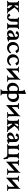

<svg xmlns="http://www.w3.org/2000/svg" viewBox="3393 -4210 1091 7917"><g transform="rotate(90 3938.5 -251.5)"><path d="M258.8 -489.7V-457.5Q227.1 -453.1 214.1 -435.8Q201.2 -418.5 200.2 -382.3Q198.7 -351.6 197.8 -289.6L299.3 -410.2Q306.6 -418.9 306.6 -432.6Q306.6 -438.5 304.7 -442.9Q302.7 -447.3 299.6 -449.7Q296.4 -452.1 292.7 -453.6Q289.1 -455.1 284.7 -455.6Q280.3 -456.1 277.3 -456.1Q274.4 -456.1 270.5 -456.1L267.1 -455.6V-490.2Q331.5 -483.4 387.2 -483.4Q411.1 -483.4 479 -490.7V-457L441.9 -454.1Q417.5 -452.1 354 -377Q347.7 -369.1 325.2 -342.8Q302.7 -316.4 289.6 -300.8L427.2 -111.3Q447.3 -84 469.7 -53.7Q473.1 -49.3 477.1 -45.9Q481 -42.5 486.6 -40.3Q492.2 -38.1 495.8 -36.6Q499.5 -35.2 506.8 -34.2Q514.2 -33.2 517.1 -33Q520 -32.7 529.1 -32Q538.1 -31.2 540.5 -31.2V1.5Q439 -4.9 417.5 -4.9Q382.8 -4.9 298.3 1.5V-30.3Q309.1 -31.2 317.1 -37.8Q325.2 -44.4 325.2 -53.7Q325.2 -64.5 314.5 -78.6Q301.3 -96.7 267.8 -142.8Q234.4 -189 216.3 -213.4Q212.9 -210 206.8 -202.6Q200.7 -195.3 197.8 -191.4Q198.2 -168.9 200.2 -106Q201.2 -70.8 216.3 -53Q231.4 -35.2 263.7 -30.3V1.5Q184.1 -4.9 139.2 -4.9Q94.2 -4.9 14.6 1.5V-30.3Q47.4 -35.2 62.3 -53Q77.1 -70.8 78.1 -106Q81.1 -196.8 81.1 -244.1Q81.1 -291.5 78.1 -382.3Q77.1 -418.5 64.2 -435.8Q51.3 -453.1 19.5 -457.5V-489.7Q98.6 -483.4 139.2 -483.4Q179.7 -483.4 258.8 -489.7Z M703.1 -49.3Q719.2 -49.3 729.7 -60.1Q740.2 -70.8 745.4 -91.3Q750.5 -111.8 752.4 -131.3Q754.4 -150.9 754.9 -179.2Q754.9 -195.3 755.6 -222.2Q756.3 -249 756.3 -264.2V-286.6Q756.3 -303.2 754.9 -336.7Q753.4 -370.1 753.9 -382.3Q752.9 -418.5 740 -435.8Q727.1 -453.1 695.3 -457.5V-489.7Q774.4 -483.4 814.9 -483.4H1059.1Q1099.6 -483.4 1178.7 -489.7V-457.5Q1147 -453.1 1134 -435.8Q1121.1 -418.5 1120.1 -382.3Q1117.2 -291.5 1117.2 -244.1Q1117.2 -196.8 1120.1 -106Q1121.1 -70.8 1136 -53Q1150.9 -35.2 1183.6 -30.3V1.5Q1104 -4.9 1059.1 -4.9Q1014.2 -4.9 934.6 1.5V-30.3Q967.3 -35.2 982.2 -53Q997.1 -70.8 998 -106Q1001 -196.8 1001 -244.1Q1001 -291.5 998 -382.3Q997.1 -413.1 985.6 -423.6Q974.1 -434.1 953.6 -434.1H916Q877 -434.1 876 -381.8Q876 -378.9 875.5 -372.6Q875 -366.2 875 -362.8V-363.3Q873 -331.1 873 -303.2Q873 -297.9 873.3 -278.3Q873.5 -258.8 873.5 -250V-231.9Q873.5 -197.8 866.2 -164.1Q858.9 -130.4 843.8 -100.3Q828.6 -70.3 807.6 -47.4Q786.6 -24.4 757.1 -11Q727.5 2.4 693.4 2.4Q672.9 2.4 640.1 -4.9Q607.4 -12.2 580.1 -22.9Q578.1 -26.9 573.2 -34.2Q568.4 -41.5 567.9 -42.5H568.4Q553.2 -66.4 537.1 -93.8L630.4 -135.7L644 -111.8L643.6 -112.3Q651.4 -98.6 655.8 -91.8Q660.2 -85 668.9 -73Q677.7 -61 686.3 -55.2Q694.8 -49.3 703.1 -49.3Z M1500 -174.3V-271.5Q1454.6 -259.3 1424.1 -243.9Q1393.6 -228.5 1377.4 -209.2Q1361.3 -189.9 1355 -169.7Q1348.6 -149.4 1348.6 -123Q1348.6 -94.7 1362.1 -75.4Q1375.5 -56.2 1397.5 -56.2Q1413.1 -56.2 1430.7 -64.5Q1448.2 -72.8 1463.9 -87.4Q1479.5 -102.1 1489.7 -125Q1500 -147.9 1500 -174.3ZM1433.6 -490.7Q1519 -490.7 1568.6 -445.3Q1618.2 -399.9 1619.1 -330.1L1622.1 -128.9Q1623 -93.8 1629.6 -82.3Q1636.2 -70.8 1650.9 -70.8Q1654.3 -70.8 1683.1 -77.1L1689 -36.1Q1677.2 -34.2 1664.8 -31.5Q1652.3 -28.8 1643.6 -26.4Q1634.8 -23.9 1623 -20Q1611.3 -16.1 1605.7 -14.2Q1600.1 -12.2 1588.4 -7.6Q1576.7 -2.9 1573.7 -2Q1568.4 0 1531.2 13.2Q1513.2 -8.8 1502.9 -43.5Q1470.2 -16.1 1438.2 -6.8Q1406.2 2.4 1364.3 2.4Q1307.1 2.4 1266.8 -32.2Q1226.6 -66.9 1226.6 -117.7Q1226.6 -194.3 1297.4 -244.4Q1368.2 -294.4 1500 -325.7Q1499 -391.1 1485.8 -415Q1472.7 -439 1439.9 -439Q1416.5 -439 1395.3 -414.6Q1374 -390.1 1351.6 -343.8L1260.7 -393.1L1293.5 -457.5Q1366.2 -490.7 1433.6 -490.7Z M2119.1 -463.9 2171.9 -389.6 2083.5 -336.4Q2056.2 -384.3 2029.8 -411.6Q2003.4 -439 1971.7 -439Q1910.2 -439 1871.8 -389.9Q1833.5 -340.8 1833.5 -265.1Q1833.5 -187.5 1875.2 -133.5Q1917 -79.6 1983.4 -79.6Q2073.7 -79.6 2147 -169.4L2182.1 -131.3Q2096.2 2.4 1955.6 2.4Q1848.1 2.4 1779.8 -65.2Q1711.4 -132.8 1711.4 -237.8Q1711.4 -289.6 1731.4 -335.7Q1751.5 -381.8 1787.1 -416.3Q1822.8 -450.7 1875.5 -470.7Q1928.2 -490.7 1989.7 -490.7Q2045.9 -490.7 2119.1 -463.9Z M2627.4 -463.9 2680.2 -389.6 2591.8 -336.4Q2564.5 -384.3 2538.1 -411.6Q2511.7 -439 2480 -439Q2418.5 -439 2380.1 -389.9Q2341.8 -340.8 2341.8 -265.1Q2341.8 -187.5 2383.5 -133.5Q2425.3 -79.6 2491.7 -79.6Q2582 -79.6 2655.3 -169.4L2690.4 -131.3Q2604.5 2.4 2463.9 2.4Q2356.4 2.4 2288.1 -65.2Q2219.7 -132.8 2219.7 -237.8Q2219.7 -289.6 2239.7 -335.7Q2259.8 -381.8 2295.4 -416.3Q2331.1 -450.7 2383.8 -470.7Q2436.5 -490.7 2498 -490.7Q2554.2 -490.7 2627.4 -463.9Z M3276.4 -543.5 3264.2 -496.1Q3262.2 -392.6 3262.2 -324.2Q3262.2 -230 3264.2 -122.6Q3264.2 -77.6 3274.4 -57.1Q3284.7 -36.6 3310.1 -34.7H3309.6Q3312.5 -34.7 3327.9 -33.2Q3343.3 -31.7 3347.2 -31.2V1.5Q3244.6 -4.9 3222.7 -4.9Q3200.7 -4.9 3098.1 1.5V-31.2L3135.7 -34.7H3135.3Q3157.7 -36.6 3168.7 -53.5Q3179.7 -70.3 3180.2 -105.5Q3182.6 -251 3183.1 -297.9L2804.2 44.9Q2807.6 -195.3 2807.6 -258.3Q2807.6 -302.7 2805.2 -369.6Q2805.2 -411.6 2794.7 -431.4Q2784.2 -451.2 2759.8 -454.1L2729.5 -457.5V-489.7Q2822.8 -483.4 2847.2 -483.4Q2871.1 -483.4 2964.4 -489.7V-457.5L2934.1 -454.1Q2889.2 -448.7 2889.2 -382.8Q2889.2 -367.7 2887.7 -338.1Q2886.2 -308.6 2886.2 -294.4Q2886.2 -253.9 2888.2 -192.9Q2929.7 -230.5 3048.8 -338.4Q3168 -446.3 3227.5 -499.5L3264.6 -557.6V-532.7Q3266.6 -534.7 3270.5 -538.3Q3274.4 -542 3276.4 -543.5Z M3614.7 2.4Q3568.8 2.4 3529.1 -12.2Q3489.3 -26.9 3458.7 -55.2Q3428.2 -83.5 3410.6 -128.7Q3393.1 -173.8 3393.1 -231Q3393.1 -304.7 3430.9 -364.7Q3468.8 -424.8 3530.8 -457.8Q3592.8 -490.7 3665 -490.7Q3699.7 -490.7 3729 -484.4Q3729 -510.7 3728.3 -552.2Q3727.5 -593.8 3727.5 -604.5Q3726.6 -644.5 3717.3 -664.8Q3708 -685.1 3682.6 -695.3V-721.2Q3715.3 -724.6 3758.3 -741.2Q3801.3 -757.8 3835.9 -777.3L3855.5 -753.9Q3850.1 -671.4 3847.7 -457Q3904.8 -490.7 3965.3 -490.7Q4011.2 -490.7 4051 -476.1Q4090.8 -461.4 4121.3 -433.1Q4151.9 -404.8 4169.4 -359.6Q4187 -314.5 4187 -257.3Q4187 -183.6 4149.2 -123.5Q4111.3 -63.5 4049.3 -30.5Q3987.3 2.4 3915 2.4Q3880.4 2.4 3848.1 -4.4Q3849.1 133.8 3849.6 166.5Q3850.1 201.7 3865.5 219.5Q3880.9 237.3 3913.1 241.7V273.9Q3834 267.6 3788.6 267.6Q3743.7 267.6 3664.6 273.9V241.7Q3696.8 237.3 3711.9 219.5Q3727.1 201.7 3727.5 166.5Q3727.5 150.9 3728.3 82.3Q3729 13.7 3729.5 -29.8Q3674.8 2.4 3614.7 2.4ZM3847.2 -244.1Q3847.2 -144 3847.7 -83Q3883.8 -49.3 3923.8 -49.3Q3984.4 -49.3 4024.7 -103Q4064.9 -156.7 4064.9 -240.2Q4064.9 -316.4 4027.3 -363.5Q3989.7 -410.6 3931.2 -410.6Q3886.7 -410.6 3847.2 -378.4ZM3730.5 -244.1Q3730.5 -289.6 3729.5 -407.7Q3694.3 -439 3655.8 -439Q3595.7 -439 3555.4 -385.3Q3515.1 -331.5 3515.1 -248Q3515.1 -171.9 3552.5 -124.8Q3589.8 -77.6 3648.9 -77.6Q3692.4 -77.6 3730 -107.4Q3730 -135.7 3730.2 -182.1Q3730.5 -228.5 3730.5 -244.1Z M4783.2 -543.5 4771 -496.1Q4769 -392.6 4769 -324.2Q4769 -230 4771 -122.6Q4771 -77.6 4781.2 -57.1Q4791.5 -36.6 4816.9 -34.7H4816.4Q4819.3 -34.7 4834.7 -33.2Q4850.1 -31.7 4854 -31.2V1.5Q4751.5 -4.9 4729.5 -4.9Q4707.5 -4.9 4605 1.5V-31.2L4642.6 -34.7H4642.1Q4664.6 -36.6 4675.5 -53.5Q4686.5 -70.3 4687 -105.5Q4689.5 -251 4689.9 -297.9L4311 44.9Q4314.5 -195.3 4314.5 -258.3Q4314.5 -302.7 4312 -369.6Q4312 -411.6 4301.5 -431.4Q4291 -451.2 4266.6 -454.1L4236.3 -457.5V-489.7Q4329.6 -483.4 4354 -483.4Q4377.9 -483.4 4471.2 -489.7V-457.5L4440.9 -454.1Q4396 -448.7 4396 -382.8Q4396 -367.7 4394.5 -338.1Q4393.1 -308.6 4393.1 -294.4Q4393.1 -253.9 4395 -192.9Q4436.5 -230.5 4555.7 -338.4Q4674.8 -446.3 4734.4 -499.5L4771.5 -557.6V-532.7Q4773.4 -534.7 4777.3 -538.3Q4781.2 -542 4783.2 -543.5Z M5141.1 -489.7V-457.5Q5109.4 -453.1 5096.4 -435.8Q5083.5 -418.5 5082.5 -382.3Q5081.1 -351.6 5080.1 -289.6L5181.6 -410.2Q5189 -418.9 5189 -432.6Q5189 -438.5 5187 -442.9Q5185.1 -447.3 5181.9 -449.7Q5178.7 -452.1 5175 -453.6Q5171.4 -455.1 5167 -455.6Q5162.6 -456.1 5159.7 -456.1Q5156.7 -456.1 5152.8 -456.1L5149.4 -455.6V-490.2Q5213.9 -483.4 5269.5 -483.4Q5293.5 -483.4 5361.3 -490.7V-457L5324.2 -454.1Q5299.8 -452.1 5236.3 -377Q5230 -369.1 5207.5 -342.8Q5185.1 -316.4 5171.9 -300.8L5309.6 -111.3Q5329.6 -84 5352.1 -53.7Q5355.5 -49.3 5359.4 -45.9Q5363.3 -42.5 5368.9 -40.3Q5374.5 -38.1 5378.2 -36.6Q5381.8 -35.2 5389.2 -34.2Q5396.5 -33.2 5399.4 -33Q5402.3 -32.7 5411.4 -32Q5420.4 -31.2 5422.9 -31.2V1.5Q5321.3 -4.9 5299.8 -4.9Q5265.1 -4.9 5180.7 1.5V-30.3Q5191.4 -31.2 5199.5 -37.8Q5207.5 -44.4 5207.5 -53.7Q5207.5 -64.5 5196.8 -78.6Q5183.6 -96.7 5150.1 -142.8Q5116.7 -189 5098.6 -213.4Q5095.2 -210 5089.1 -202.6Q5083 -195.3 5080.1 -191.4Q5080.6 -168.9 5082.5 -106Q5083.5 -70.8 5098.6 -53Q5113.8 -35.2 5146 -30.3V1.5Q5066.4 -4.9 5021.5 -4.9Q4976.6 -4.9 4897 1.5V-30.3Q4929.7 -35.2 4944.6 -53Q4959.5 -70.8 4960.4 -106Q4963.4 -196.8 4963.4 -244.1Q4963.4 -291.5 4960.4 -382.3Q4959.5 -418.5 4946.5 -435.8Q4933.6 -453.1 4901.9 -457.5V-489.7Q4981 -483.4 5021.5 -483.4Q5062 -483.4 5141.1 -489.7Z M5716.8 -174.3V-271.5Q5671.4 -259.3 5640.9 -243.9Q5610.4 -228.5 5594.2 -209.2Q5578.1 -189.9 5571.8 -169.7Q5565.4 -149.4 5565.4 -123Q5565.4 -94.7 5578.9 -75.4Q5592.3 -56.2 5614.3 -56.2Q5629.9 -56.2 5647.5 -64.5Q5665 -72.8 5680.7 -87.4Q5696.3 -102.1 5706.5 -125Q5716.8 -147.9 5716.8 -174.3ZM5650.4 -490.7Q5735.8 -490.7 5785.4 -445.3Q5835 -399.9 5835.9 -330.1L5838.9 -128.9Q5839.8 -93.8 5846.4 -82.3Q5853 -70.8 5867.7 -70.8Q5871.1 -70.8 5899.9 -77.1L5905.8 -36.1Q5894 -34.2 5881.6 -31.5Q5869.1 -28.8 5860.4 -26.4Q5851.6 -23.9 5839.8 -20Q5828.1 -16.1 5822.5 -14.2Q5816.9 -12.2 5805.2 -7.6Q5793.5 -2.9 5790.5 -2Q5785.2 0 5748 13.2Q5730 -8.8 5719.7 -43.5Q5687 -16.1 5655 -6.8Q5623 2.4 5581.1 2.4Q5523.9 2.4 5483.6 -32.2Q5443.4 -66.9 5443.4 -117.7Q5443.4 -194.3 5514.2 -244.4Q5585 -294.4 5716.8 -325.7Q5715.8 -391.1 5702.6 -415Q5689.5 -439 5656.7 -439Q5633.3 -439 5612.1 -414.6Q5590.8 -390.1 5568.4 -343.8L5477.5 -393.1L5510.3 -457.5Q5583 -490.7 5650.4 -490.7Z M6401.9 -483.4Q6441.9 -483.4 6521.5 -489.7V-457.5Q6489.7 -453.1 6476.8 -435.8Q6463.9 -418.5 6462.9 -382.3Q6460 -291.5 6460 -244.1Q6460 -196.8 6462.9 -106Q6463.9 -74.7 6475.3 -57.1Q6486.8 -39.6 6511.7 -33.2L6525.9 -34.2V-30.3V-29.3Q6526.4 17.6 6547.9 135.7L6498 153.8Q6472.2 52.2 6447.3 27.8Q6413.6 -4.9 6364.3 -4.9H6054.2Q6009.3 -4.9 5929.7 1.5V-30.3Q5962.4 -35.2 5977.3 -53Q5992.2 -70.8 5993.2 -106Q5996.1 -196.8 5996.1 -244.1Q5996.1 -291.5 5993.2 -382.3Q5992.2 -418.5 5979.2 -435.8Q5966.3 -453.1 5934.6 -457.5V-489.7Q6013.7 -483.4 6054.2 -483.4Q6094.7 -483.4 6173.8 -489.7V-457.5Q6142.1 -453.1 6129.2 -435.8Q6116.2 -418.5 6115.2 -382.3Q6112.3 -291.5 6112.3 -244.1Q6112.3 -196.8 6115.2 -106Q6116.2 -75.7 6124.5 -65.9Q6132.8 -56.2 6153.3 -56.2H6295.9Q6320.3 -56.2 6330.1 -65.4Q6339.8 -74.7 6340.8 -106Q6343.3 -181.6 6343.3 -244.1Q6343.3 -306.6 6340.8 -382.3Q6339.8 -418.5 6326.7 -435.8Q6313.5 -453.1 6281.7 -457.5V-489.7Q6361.3 -483.4 6401.9 -483.4Z M7116.2 -543.5 7104 -496.1Q7102.1 -392.6 7102.1 -324.2Q7102.1 -230 7104 -122.6Q7104 -77.6 7114.3 -57.1Q7124.5 -36.6 7149.9 -34.7H7149.4Q7152.3 -34.7 7167.7 -33.2Q7183.1 -31.7 7187 -31.2V1.5Q7084.5 -4.9 7062.5 -4.9Q7040.5 -4.9 6938 1.5V-31.2L6975.6 -34.7H6975.1Q6997.6 -36.6 7008.5 -53.5Q7019.5 -70.3 7020 -105.5Q7022.5 -251 7022.9 -297.9L6644 44.9Q6647.5 -195.3 6647.5 -258.3Q6647.5 -302.7 6645 -369.6Q6645 -411.6 6634.5 -431.4Q6624 -451.2 6599.6 -454.1L6569.3 -457.5V-489.7Q6662.6 -483.4 6687 -483.4Q6710.9 -483.4 6804.2 -489.7V-457.5L6773.9 -454.1Q6729 -448.7 6729 -382.8Q6729 -367.7 6727.5 -338.1Q6726.1 -308.6 6726.1 -294.4Q6726.1 -253.9 6728 -192.9Q6769.5 -230.5 6888.7 -338.4Q7007.8 -446.3 7067.4 -499.5L7104.5 -557.6V-532.7Q7106.4 -534.7 7110.4 -538.3Q7114.3 -542 7116.2 -543.5Z M7777.8 -543.5 7765.6 -496.1Q7763.7 -392.6 7763.7 -324.2Q7763.7 -230 7765.6 -122.6Q7765.6 -77.6 7775.9 -57.1Q7786.1 -36.6 7811.5 -34.7H7811Q7814 -34.7 7829.3 -33.2Q7844.7 -31.7 7848.6 -31.2V1.5Q7746.1 -4.9 7724.1 -4.9Q7702.1 -4.9 7599.6 1.5V-31.2L7637.2 -34.7H7636.7Q7659.2 -36.6 7670.2 -53.5Q7681.2 -70.3 7681.6 -105.5Q7684.1 -251 7684.6 -297.9L7305.7 44.9Q7309.1 -195.3 7309.1 -258.3Q7309.1 -302.7 7306.6 -369.6Q7306.6 -411.6 7296.1 -431.4Q7285.6 -451.2 7261.2 -454.1L7231 -457.5V-489.7Q7324.2 -483.4 7348.6 -483.4Q7372.6 -483.4 7465.8 -489.7V-457.5L7435.5 -454.1Q7390.6 -448.7 7390.6 -382.8Q7390.6 -367.7 7389.2 -338.1Q7387.7 -308.6 7387.7 -294.4Q7387.7 -253.9 7389.6 -192.9Q7431.2 -230.5 7550.3 -338.4Q7669.4 -446.3 7729 -499.5L7766.1 -557.6V-532.7Q7768.1 -534.7 7772 -538.3Q7775.9 -542 7777.8 -543.5Z"/></g></svg>

Font: Flanker
Style: Bold
Weight: 700
Designer: Flanker
Foundry: Flanker
Version: Version 2.021